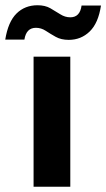

<svg xmlns="http://www.w3.org/2000/svg" viewBox="-92 -712 405 732"><path d="M36 0V-496H176V0ZM170 -560Q141 -560 120.5 -571.5Q100 -583 82.5 -594.5Q65 -606 45 -606Q8 -606 1 -561H-72Q-61 -629 -29 -660.5Q3 -692 51 -692Q80 -692 100 -680.5Q120 -669 138 -657.5Q156 -646 176 -646Q213 -646 219 -691H293Q283 -624 250 -592Q217 -560 170 -560Z"/></svg>

Font: Host Grotesk Black
Style: Regular
Weight: 900
Designer: Doğukan Karapınar based on Poppins by Indian Type Foundry, Jonny Pinhorn
Foundry: Element Type
Version: Version 1.000; ttfautohint (v1.8.4.7-5d5b);gftools[0.9.33]